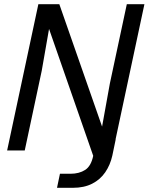

<svg xmlns="http://www.w3.org/2000/svg" viewBox="-20 -718 709 916"><path d="M427 32 214 -580 179 -380 98 0H14L163 -698H263L467 -114L504 -319L585 -698H669L520 0ZM252 178 266 111H316Q358 111 386.5 92.5Q415 74 425 24L442 -53H532L516 24Q506 69 482 104Q458 139 419.5 158.5Q381 178 328 178Z"/></svg>

Font: Azeret Mono Thin Light
Style: Italic
Weight: 300
Italic angle: -12°
Version: Version 1.002